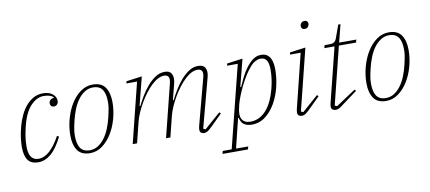

<svg xmlns="http://www.w3.org/2000/svg" viewBox="-79 -1023 3403 1521"><g transform="rotate(-10 1622.5 -262.5)"><path d="M156 12Q99 12 73 -23Q47 -58 47 -130Q47 -166 53 -209Q59 -252 71 -295Q83 -338 102 -379Q121 -420 147.5 -451Q174 -482 208 -501Q242 -520 285 -520Q333 -520 361.5 -497Q390 -474 390 -442Q390 -424 380 -413Q370 -402 354 -402Q340 -402 332 -410.5Q324 -419 324 -432Q324 -446 334.5 -457Q345 -468 365 -470V-474Q354 -485 334.5 -491.5Q315 -498 286 -498Q229 -498 178.5 -442.5Q128 -387 102 -268Q100 -260 97 -245.5Q94 -231 91 -212Q88 -193 86 -171.5Q84 -150 84 -128Q84 -106 87.5 -85.5Q91 -65 99.5 -49.5Q108 -34 123.5 -24.5Q139 -15 163 -15Q209 -15 253 -55Q297 -95 336 -168L352 -160Q305 -67 257 -27.5Q209 12 156 12Z M574 -11Q610 -11 640 -30Q670 -49 693.5 -80.5Q717 -112 734 -153.5Q751 -195 762 -241Q768 -266 771.5 -284Q775 -302 777.5 -316Q780 -330 780.5 -341.5Q781 -353 781 -364Q781 -394 776 -418.5Q771 -443 760 -460.5Q749 -478 730 -487.5Q711 -497 683 -497Q647 -497 617 -478Q587 -459 563.5 -427.5Q540 -396 523 -354.5Q506 -313 495 -267Q483 -217 479.5 -191.5Q476 -166 476 -144Q476 -114 481 -89.5Q486 -65 497 -47.5Q508 -30 527 -20.5Q546 -11 574 -11ZM573 12Q502 12 471.5 -33Q441 -78 441 -153Q441 -219 459 -284.5Q477 -350 509 -402.5Q541 -455 586 -487.5Q631 -520 684 -520Q755 -520 785.5 -475Q816 -430 816 -355Q816 -289 798 -223.5Q780 -158 747.5 -105.5Q715 -53 670.5 -20.5Q626 12 573 12Z M1490 12Q1476 12 1465.5 4.5Q1455 -3 1455 -20Q1455 -33 1460 -53L1558 -422Q1563 -442 1563 -452Q1563 -491 1522 -491Q1474 -491 1419 -438Q1395 -415 1370.5 -383Q1346 -351 1324.5 -314.5Q1303 -278 1286 -239.5Q1269 -201 1260 -165L1219 0H1184L1289 -420Q1294 -440 1294 -452Q1294 -491 1254 -491Q1207 -491 1151 -438Q1127 -415 1102.5 -383Q1078 -351 1056.5 -314.5Q1035 -278 1018 -239.5Q1001 -201 992 -165L951 0H916L1036 -482H950L954 -499L1080 -516L1022 -288L1028 -287Q1044 -320 1068 -360.5Q1092 -401 1122 -436.5Q1152 -472 1187.5 -496Q1223 -520 1264 -520Q1299 -520 1313.5 -501.5Q1328 -483 1328 -454Q1328 -434 1322 -413L1290 -288L1296 -287Q1312 -319 1336 -359.5Q1360 -400 1390 -435.5Q1420 -471 1455.5 -495.5Q1491 -520 1532 -520Q1568 -520 1583 -502.5Q1598 -485 1598 -457Q1598 -439 1592 -417L1487 -23L1505 -15L1635 -129L1646 -118L1562 -35Q1533 -6 1518.5 3Q1504 12 1490 12Z M1609 177H1681L1846 -482H1760L1764 -499L1890 -516L1834 -298L1840 -296Q1855 -331 1874.5 -370.5Q1894 -410 1919 -443Q1944 -476 1973.5 -498Q2003 -520 2039 -520Q2066 -520 2083.5 -509.5Q2101 -499 2111.5 -481Q2122 -463 2126.5 -438.5Q2131 -414 2131 -387Q2131 -321 2114.5 -250.5Q2098 -180 2065 -121.5Q2032 -63 1984 -25.5Q1936 12 1873 12Q1838 12 1813 -3Q1788 -18 1779 -59H1774L1716 177H1814L1808 200H1603ZM1867 -13Q1905 -13 1937.5 -29.5Q1970 -46 1996 -76Q2022 -106 2041.5 -148Q2061 -190 2074 -241Q2085 -284 2089.5 -321Q2094 -358 2094 -387Q2094 -409 2091.5 -428Q2089 -447 2082 -461Q2075 -475 2062.5 -483Q2050 -491 2030 -491Q2012 -491 1989.5 -480Q1967 -469 1946 -444Q1922 -417 1900 -381.5Q1878 -346 1859 -308Q1840 -270 1825.5 -233.5Q1811 -197 1803 -168L1798 -147Q1780 -79 1799 -46Q1818 -13 1867 -13Z M2276 12Q2262 12 2251.5 4.5Q2241 -3 2241 -20Q2241 -33 2246 -53L2352 -482H2266L2270 -499L2396 -516L2273 -23L2291 -15L2421 -129L2432 -118L2348 -35Q2319 -6 2304.5 3Q2290 12 2276 12ZM2417 -662Q2403 -662 2396 -670Q2389 -678 2389 -688Q2389 -698 2393 -706Q2397 -714 2405 -719.5Q2413 -725 2425 -725Q2439 -725 2446 -717Q2453 -709 2453 -699Q2453 -689 2449 -681Q2445 -673 2437 -667.5Q2429 -662 2417 -662Z M2547 12Q2533 12 2522.5 4.5Q2512 -3 2512 -21Q2512 -32 2517 -52L2625 -485H2543L2549 -508H2586Q2612 -508 2625 -516Q2638 -524 2646 -545L2684 -650H2702L2666 -508H2804L2798 -485H2660L2545 -23L2563 -15L2722 -120L2732 -109L2616 -23Q2587 0 2573.5 6Q2560 12 2547 12Z M2956 -11Q2992 -11 3022 -30Q3052 -49 3075.5 -80.5Q3099 -112 3116 -153.5Q3133 -195 3144 -241Q3150 -266 3153.5 -284Q3157 -302 3159.5 -316Q3162 -330 3162.5 -341.5Q3163 -353 3163 -364Q3163 -394 3158 -418.5Q3153 -443 3142 -460.5Q3131 -478 3112 -487.5Q3093 -497 3065 -497Q3029 -497 2999 -478Q2969 -459 2945.5 -427.5Q2922 -396 2905 -354.5Q2888 -313 2877 -267Q2865 -217 2861.5 -191.5Q2858 -166 2858 -144Q2858 -114 2863 -89.5Q2868 -65 2879 -47.5Q2890 -30 2909 -20.5Q2928 -11 2956 -11ZM2955 12Q2884 12 2853.5 -33Q2823 -78 2823 -153Q2823 -219 2841 -284.5Q2859 -350 2891 -402.5Q2923 -455 2968 -487.5Q3013 -520 3066 -520Q3137 -520 3167.5 -475Q3198 -430 3198 -355Q3198 -289 3180 -223.5Q3162 -158 3129.5 -105.5Q3097 -53 3052.5 -20.5Q3008 12 2955 12Z"/></g></svg>

Font: IBM Plex Serif ExtLt
Style: Italic
Weight: 200
Italic angle: -14°
Designer: Mike Abbink, Paul van der Laan, Pieter van Rosmalen
Foundry: Bold Monday
Version: Version 3.001